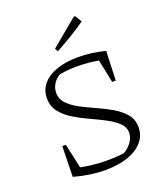

<svg xmlns="http://www.w3.org/2000/svg" viewBox="-160 -994 953 1110"><g transform="rotate(-20 317.0 -439.0)"><path d="M296 9Q250 9 202 2Q154 -5 104 -19L126 -65Q171 -53 220.5 -46.5Q270 -40 322 -40Q352 -40 383 -42Q414 -44 445 -49L418 -40Q441 -52 459 -69Q477 -86 487.5 -106.5Q498 -127 498 -148Q498 -183 470.5 -209Q443 -235 400 -257.5Q357 -280 308.5 -302Q260 -324 217 -350.5Q174 -377 146.5 -412Q119 -447 119 -496Q119 -547 149.5 -583Q180 -619 236 -639Q292 -659 369 -659Q410 -659 452 -653.5Q494 -648 535 -637L519 -591Q475 -601 431 -606Q387 -611 344 -611Q311 -611 279 -607.5Q247 -604 216 -598L245 -606Q216 -592 198 -565.5Q180 -539 180 -508Q180 -469 207.5 -440.5Q235 -412 278 -389.5Q321 -367 369.5 -345.5Q418 -324 461.5 -298.5Q505 -273 532.5 -239.5Q560 -206 560 -159Q560 -108 527 -70Q494 -32 435 -11.5Q376 9 296 9ZM171 -19H104L108 -207H130ZM506 -457 469 -637H535L528 -457ZM272 -731 261 -750 426 -887H435L460 -846Q415 -814 367.5 -785.5Q320 -757 272 -731Z"/></g></svg>

Font: Piazzolla Thin ExtraLight
Style: Regular
Weight: 250
Version: Version 2.005